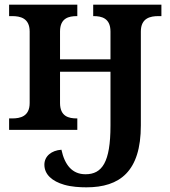

<svg xmlns="http://www.w3.org/2000/svg" viewBox="-20 -556 726 822"><path d="M350 246C493 246 583 178 583 -19V-421C583 -479 624 -487 658 -487H671V-536H379V-487H381C414 -487 453 -479 453 -421V-302H237V-421C237 -479 275 -487 309 -487H311V-536H19V-487H32C66 -487 107 -479 107 -421V-115C107 -57 66 -49 32 -49H19V0H311V-49H309C275 -49 237 -57 237 -115V-249H453V-18C453 139 417 190 346 190C289 190 257 150 243 85C200 88 170 113 170 149C170 191 203 220 255 235C286 244 322 246 350 246Z"/></svg>

Font: Noto Serif Semi
Style: Regular
Weight: 600
Designer: Monotype Design Team
Foundry: Monotype Imaging Inc.
Version: Version 1.002